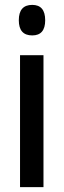

<svg xmlns="http://www.w3.org/2000/svg" viewBox="-20 -766 261 786"><path d="M112 -746Q165 -746 165 -683Q165 -621 112 -621Q57 -621 57 -683Q57 -746 112 -746ZM158 -540V0H62V-540Z"/></svg>

Font: Noto Sans Lao UI ExtCond Med
Style: Regular
Weight: 500
Width: 2
Designer: Monotype Design Team
Foundry: Monotype Imaging Inc.
Version: Version 2.000; ttfautohint (v1.8.4.7-5d5b)